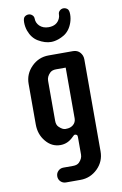

<svg xmlns="http://www.w3.org/2000/svg" viewBox="-107 -837 714 1127"><g transform="rotate(-10 250.0 -273.5)"><path d="M423.3 86.9Q423.3 147 380.9 189Q337.4 231.4 278.3 231.4H191.9Q173.3 231.4 160.4 218.8Q147.5 206.1 147.5 187.5Q147.5 168.9 160.4 156Q173.3 143.1 191.9 143.1H249.5Q273.9 143.1 286.1 130.9Q307.1 109.9 307.1 85.9V-20Q307.1 -29.3 302 -32.5Q296.9 -35.6 292 -35.6Q287.1 -35.6 283.2 -31.2L274.9 -23.4Q241.7 9.8 198.7 9.8Q146.5 9.8 111.3 -33.2Q76.2 -75.2 76.2 -134.8V-376Q76.2 -435.5 118.7 -478Q161.1 -520.5 220.7 -520.5H364.7Q403.3 -520.5 418.9 -484.9Q423.3 -474.1 423.3 -461.9ZM191.9 -136.2Q191.9 -111.8 204.1 -99.6Q225.6 -78.1 243.4 -78.1Q261.2 -78.1 271.5 -81.8Q281.7 -85.4 290 -92.3Q307.1 -106.9 307.1 -130.4V-432.6H249.5Q225.6 -432.6 212.9 -419.9Q191.9 -398.9 191.9 -374.5ZM250 -683.6Q299.8 -683.6 317.4 -723.6Q322.3 -734.4 322.3 -747.3Q322.3 -760.3 332 -769Q341.8 -777.8 354 -777.8Q366.2 -777.8 376.7 -769.8Q387.2 -761.7 387.2 -736.3Q387.2 -710.9 378.7 -686.8Q370.1 -662.6 356.9 -646Q343.8 -629.4 327.4 -619.6Q311 -609.9 295.9 -604.5Q271 -595.7 250 -595.7Q212.9 -595.7 172.9 -619.6Q137.7 -640.6 121.1 -686.5Q112.8 -710.9 112.8 -736.3Q112.8 -761.7 123.3 -769.8Q133.8 -777.8 146 -777.8Q158.2 -777.8 168 -769Q177.7 -760.3 177.7 -747.3Q177.7 -734.4 182.6 -723.4Q187.5 -712.4 196.3 -703.6Q217.3 -683.6 250 -683.6Z"/></g></svg>

Font: Supermercado
Style: Regular
Weight: 400
Designer: James Grieshaber
Foundry: James Grieshaber
Version: Version 1.002